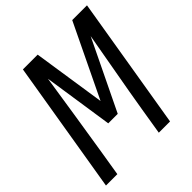

<svg xmlns="http://www.w3.org/2000/svg" viewBox="-200 -868 1002 1002"><g transform="rotate(-45 301.0 -367.5)"><path d="M7 0 129 -735H238L299 -332L493 -735H602L480 0H397L421 -147Q440 -262 461 -377.5Q482 -493 502 -608L315 -221H245L187 -608Q169 -493 151.5 -377.5Q134 -262 115 -147L91 0Z"/></g></svg>

Font: Iosevka Curly Extended Oblique
Style: Regular
Weight: 400
Width: 7
Italic angle: -9°
Monospace: yes
Designer: Belleve Invis
Foundry: Belleve Invis
Version: Version 11.1.0; ttfautohint (v1.8.3)